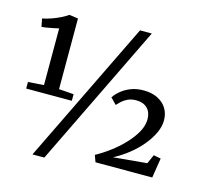

<svg xmlns="http://www.w3.org/2000/svg" viewBox="-121 -945 1170 1126"><g transform="rotate(15 464.0 -382.0)"><path d="M131.5 -359V-703.5Q122 -701 101.8 -696.8Q81.5 -692.5 60.5 -689Q39.5 -685.5 29 -685L19.5 -733.5Q47 -739 75.2 -749Q103.5 -759 128.2 -771.5Q153 -784 169 -795.5L223 -788V-359L313 -352.5V-312.5H36V-352.5ZM592.5 -815H664L243.5 51H171.5ZM525.5 -41Q571 -66 614.5 -99Q658 -132 693 -169.8Q728 -207.5 749 -246.2Q770 -285 770 -322Q770 -364.5 745.5 -388.8Q721 -413 678.5 -413Q649.5 -413 628.5 -403.5Q607.5 -394 592.8 -380.5Q578 -367 567.5 -355.5L532 -392.5Q547 -414.5 571.2 -434.5Q595.5 -454.5 629 -467.5Q662.5 -480.5 705 -480.5Q755 -480.5 791 -462.2Q827 -444 846 -412.8Q865 -381.5 865 -341Q865 -304 846.8 -264.5Q828.5 -225 796.5 -186.2Q764.5 -147.5 722.5 -114Q680.5 -80.5 632 -55L835.5 -73.5L860 -128.5L904 -120L885 0H540.5Z"/></g></svg>

Font: Merriweather 20pt
Style: Regular
Weight: 400
Version: Version 2.100